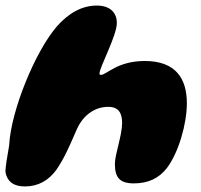

<svg xmlns="http://www.w3.org/2000/svg" viewBox="-21 -646 724 691"><path d="M68.5 25C116.5 25 154 3.5 182 -35C210.5 -77 227 -115 256 -182C273.5 -221.5 312 -261.5 368.5 -261.5C406.5 -261.5 418.5 -238 418.5 -204C418.5 -158.5 392.5 -91 392.5 -56C392.5 -7 410 14 461 14C512.5 14 551 -4.5 579.5 -41C622 -97 651.5 -200.5 651.5 -274.5C651.5 -362.5 612 -426.5 500 -426.5C401 -426.5 362 -376.5 342.5 -376.5C339 -376.5 337 -378 337 -381.5C337 -403 399.5 -518 399.5 -563C399.5 -602.5 373 -626 327.5 -626C274 -626 226.5 -599 184.5 -552C106 -462 18 -247 12 -123C5.5 -85.5 -3 -38 -1 -24.5C5.5 6.5 26.5 25 68.5 25Z"/></svg>

Font: Gluten
Style: Bold Italic
Weight: 700
Italic angle: -13°
Designer: Tyler Finck
Foundry: Etcetera Type Company
Version: Version 0.920